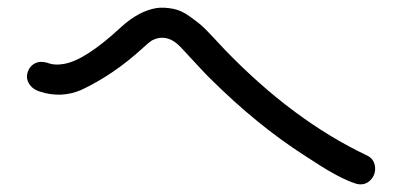

<svg xmlns="http://www.w3.org/2000/svg" viewBox="-20 -600 1040 497"><path d="M928.7 -198.2Q948.2 -189.5 950.7 -168.9Q953.1 -148.4 939 -133.8Q924.8 -119.1 903.3 -124Q861.3 -136.7 793 -181.6Q774.4 -193.4 768.6 -197.3Q646.5 -275.4 526.4 -394.5Q513.7 -406.2 448.2 -477.5Q412.1 -515.6 373 -495.1Q365.2 -490.2 351.6 -477.5Q275.4 -407.2 190.4 -367.2Q137.7 -344.7 82 -363.3Q61.5 -370.1 53.2 -387.2Q44.9 -404.3 56.6 -423.8Q74.2 -448.2 108.4 -435.5Q124 -430.7 145.5 -434.6Q200.2 -443.4 293.9 -530.3Q338.9 -571.3 384.8 -579.1Q404.3 -582 428.7 -577.1Q449.2 -573.2 470.2 -558.1Q491.2 -543 501 -534.7Q510.7 -526.4 534.7 -500.5Q558.6 -474.6 563.5 -469.7Q739.3 -288.1 928.7 -198.2Z"/></svg>

Font: irohamaru Regular
Style: Regular
Weight: 400
Designer: [Source Han Sans]
Ryoko NISHIZUKA  (kana & ideographs); Paul D. Hunt (Latin, Greek & Cyrillic); Wenlong ZHANG  (bopomofo
Version: Version 1.00